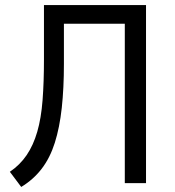

<svg xmlns="http://www.w3.org/2000/svg" viewBox="-20 -725 693 760"><path d="M64 15 19 -45Q59 -72 85.5 -111Q112 -150 127.5 -203.5Q143 -257 148.5 -328.5Q154 -400 154 -490V-705H558V0H474V-631H233V-472Q233 -376 224.5 -298Q216 -220 197 -160Q178 -100 145 -57Q112 -14 64 15Z"/></svg>

Font: Nunito Sans 7pt Condensed
Style: Regular
Weight: 400
Width: 3
Designer: Vernon Adams
Foundry: Vernon Adams
Version: Version 3.101;gftools[0.9.27]